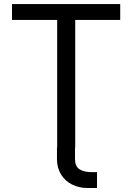

<svg xmlns="http://www.w3.org/2000/svg" viewBox="-20 -727 651 946"><path d="M431.6 121.1H458V199.2H410.2Q370.1 199.2 335.9 182.6Q301.8 166 281.2 133.3Q260.7 100.6 260.7 56.6V0H349.6V55.7Q349.6 92.8 371.6 106.9Q393.6 121.1 431.6 121.1ZM39.1 -707H572.3V-628.9H350.6V0H261.7V-628.9H39.1Z"/></svg>

Font: Pretendard JP Variable
Style: Regular
Weight: 400
Designer: Base glyphs from Inter by Rasmus Andersson; Hangul glyphs from Noto Sans CJK(Source Han Sans) by Jang Soo-young and Kang
Foundry: Kil Hyung-jin
Version: Version 1.307;Glyphs 3.2 (3192)